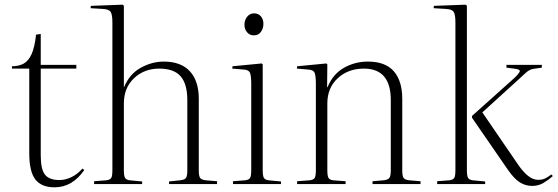

<svg xmlns="http://www.w3.org/2000/svg" viewBox="-20 -786 2381 820"><path d="M213 14Q157 14 131 -19.5Q105 -53 105 -131V-493H31V-503Q60 -503 80.5 -514Q101 -525 114.5 -554Q128 -583 134 -638L154 -641V-509H306V-493H154V-123Q154 -62 172.5 -39.5Q191 -17 234 -17Q258 -17 284 -29Q310 -41 332 -66L340 -60Q289 14 213 14Z M382 0V-12L434 -16Q450 -18 455 -26Q460 -34 460 -60V-690Q460 -725 452 -736Q444 -747 417 -748L367 -751L368 -761L503 -766L509 -762V-414H510Q533 -470 581 -496.5Q629 -523 679 -523Q753 -523 791 -481.5Q829 -440 829 -364V-57Q829 -35 834.5 -26.5Q840 -18 859 -16L907 -12V0H702V-11L749 -16Q769 -18 774.5 -26.5Q780 -35 780 -58V-359Q780 -427 751.5 -460Q723 -493 660 -493Q596 -493 552.5 -452Q509 -411 509 -344V-59Q509 -35 514 -26.5Q519 -18 534 -16L587 -11V0Z M1064 -635Q1046 -635 1035 -648.5Q1024 -662 1024 -680Q1024 -700 1035.5 -714.5Q1047 -729 1065 -729Q1083 -729 1094 -716.5Q1105 -704 1105 -684Q1105 -665 1094.5 -650Q1084 -635 1064 -635ZM975 0V-12L1027 -16Q1043 -18 1048 -26Q1053 -34 1053 -60V-427Q1053 -465 1047 -476.5Q1041 -488 1020 -489L972 -493L973 -503L1098 -515L1102 -511V-59Q1102 -35 1107 -26.5Q1112 -18 1127 -16L1180 -11V0Z M1249 0V-12L1303 -16Q1319 -18 1324 -26Q1329 -34 1329 -60V-427Q1329 -465 1323 -476.5Q1317 -488 1296 -489L1248 -493L1249 -503L1374 -515L1378 -511L1377 -414H1379Q1402 -470 1449 -496.5Q1496 -523 1551 -523Q1626 -523 1662 -481.5Q1698 -440 1698 -364V-57Q1698 -35 1703.5 -26.5Q1709 -18 1728 -16L1776 -12V0H1571V-12L1618 -16Q1638 -18 1643.5 -27Q1649 -36 1649 -58V-359Q1649 -493 1534 -493Q1467 -493 1422.5 -452Q1378 -411 1378 -344V-59Q1378 -36 1382.5 -27Q1387 -18 1403 -16L1456 -12V0Z M1847 0V-12L1899 -16Q1915 -18 1920 -26Q1925 -34 1925 -60V-690Q1925 -725 1917 -736Q1909 -747 1882 -748L1832 -751L1833 -761L1968 -766L1974 -762V-59Q1974 -35 1979 -26.5Q1984 -18 1999 -16L2052 -11V0ZM2253 8Q2225 8 2201 -6.5Q2177 -21 2149 -61L1996 -283V-291L2178 -454Q2192 -467 2198.5 -478Q2205 -489 2182 -492L2143 -497V-509H2294V-497L2259 -492Q2242 -490 2225.5 -475Q2209 -460 2195 -447L2040 -306L2192 -84Q2213 -53 2234.5 -35.5Q2256 -18 2278 -18Q2298 -18 2310.5 -25Q2323 -32 2335 -41L2341 -34Q2322 -17 2300.5 -4.5Q2279 8 2253 8Z"/></svg>

Font: Display Extralight
Style: Regular
Weight: 200
Designer: Latin by Veronika Burian and Jose Scaglione. Greek by Irene Vlachou. Cyrillic by Vera Evstafieva.
Foundry: TypeTogether
Version: Version 3.002